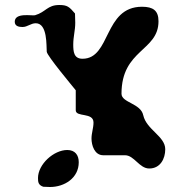

<svg xmlns="http://www.w3.org/2000/svg" viewBox="-20 -674 729 768"><path d="M346 -120C346 -93 358 -53 393 -53H480C517 -53 537 0 577 0C621 0 641 -39 641 -77C641 -129 566 -155 553 -213C543 -261 466 -263 466 -299C466 -477 614 -469 614 -589C614 -632 592 -647 548 -647C394 -647 424 -439 310 -439C275 -439 273 -468 273 -496C273 -528 281 -552 281 -583C281 -589 280 -615 280 -620C257 -647 249 -654 217 -654C169 -654 164 -626 120 -613C108 -610 39 -625 39 -587C39 -569 56 -566 70 -566C90 -566 103 -581 123 -581C171 -581 165 -489 167 -467C168 -451 271 -328 283 -313V-233C283 -204 354 -226 354 -184C354 -162 346 -142 346 -120ZM132 38C132 54 133 66 153 73C157 73 176 74 180 74C238 74 295 38 295 -25C295 -54 280 -74 249 -74C195 -74 132 -17 132 38Z"/></svg>

Font: Charger
Style: Overspray
Weight: 400
Designer: Jasper
Foundry: Cannot Into Space Fonts
Version: Version 0.980